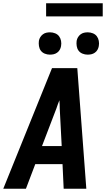

<svg xmlns="http://www.w3.org/2000/svg" viewBox="-29 -1150 649 1170"><path d="M-9 0 288 -735H442L497 0H359L352 -150H186L129 0ZM347 -260 335 -490Q335 -502 334.5 -514.5Q334 -527 333 -539Q328 -527 323.5 -514.5Q319 -502 315 -490L227 -260ZM505 -817Q489 -817 474 -823Q459 -829 450 -841Q441 -853 438.5 -869Q436 -885 438 -901Q440 -913 446.5 -923.5Q453 -934 462.5 -941Q472 -948 483 -950.5Q494 -953 506 -953Q522 -953 537 -947Q552 -941 561 -929Q570 -917 573 -901Q576 -885 573 -869Q571 -857 565 -846.5Q559 -836 549 -829Q539 -822 528 -819.5Q517 -817 505 -817ZM275 -817Q259 -817 244 -823Q229 -829 220 -841Q211 -853 208.5 -869Q206 -885 208 -901Q210 -913 216.5 -923.5Q223 -934 232.5 -941Q242 -948 253 -950.5Q264 -953 276 -953Q292 -953 307 -947Q322 -941 331 -929Q340 -917 343 -901Q346 -885 343 -869Q341 -857 335 -846.5Q329 -836 319 -829Q309 -822 298 -819.5Q287 -817 275 -817ZM597 -1050H252V-1130H597Z"/></svg>

Font: Iosevka Aile Extrabold
Style: Italic
Weight: 800
Italic angle: -9°
Designer: Belleve Invis
Foundry: Belleve Invis
Version: Version 31.1.0; ttfautohint (v1.8.4)